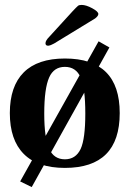

<svg xmlns="http://www.w3.org/2000/svg" viewBox="-20 -673 527 781"><path d="M244 10Q133 10 76.5 -47Q20 -104 20 -213Q20 -322 76.5 -378.5Q133 -435 244 -435Q467 -435 467 -213Q467 10 244 10ZM244 -25Q288 -25 308 -67Q327 -108 327 -211Q327 -316 308 -358Q289 -401 244 -401Q199 -401 180 -358Q160 -313 160 -211Q160 -111 180 -68Q199 -25 244 -25ZM176 -487Q165 -487 165 -497Q165 -508 181 -524L276 -628Q291 -644 297 -649Q301 -653 312 -653Q330 -653 355 -639.5Q380 -626 380 -616Q380 -608 367 -598L200 -496Q186 -488 176 -487ZM109 88 62 65 381 -505 425 -480Z"/></svg>

Font: UnnaBold
Style: Bold
Weight: 700
Designer: Jorge de Buen Unna
Foundry: Omnibus-Type
Version: Version 2.008;hotconv 1.0.109;makeotfexe 2.5.65596